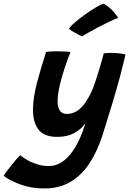

<svg xmlns="http://www.w3.org/2000/svg" viewBox="-143 -771 709 1054"><path d="M101 263.5Q26.5 263.5 -33.5 240.8Q-93.5 218 -123 194Q-114.5 180 -97 157.5Q-79.5 135 -61.5 113.2Q-43.5 91.5 -32.5 81Q-19.5 92 4.2 106Q28 120 59 130.2Q90 140.5 123.5 140.5Q162.5 140.5 194.5 120Q226.5 99.5 251.5 65.2Q276.5 31 295.2 -11Q314 -53 326 -96Q308 -65.5 267.5 -42.5Q227 -19.5 172.5 -19.5Q98.5 -19.5 68.2 -59.8Q38 -100 38 -167.5Q38 -233 59.8 -315.5Q81.5 -398 110 -486Q118.5 -487.5 134.2 -488.5Q150 -489.5 167.5 -489.5Q191.5 -489.5 214 -488.2Q236.5 -487 244 -485Q233 -458.5 220.8 -423.5Q208.5 -388.5 197.5 -350.5Q186.5 -312.5 179.8 -277.5Q173 -242.5 173 -216.5Q173 -185 184.5 -165.2Q196 -145.5 224.5 -145.5Q277.5 -145.5 318.2 -198.2Q359 -251 386.5 -341Q395.5 -368 404.2 -397.8Q413 -427.5 419.2 -450.2Q425.5 -473 426.5 -478.5Q449.5 -480.5 469 -480.5Q510 -480.5 546 -472Q534.5 -421.5 516.5 -353Q497.5 -282.5 471.8 -197.2Q446 -112 419.5 -28Q391.5 59 348.8 124.5Q306 190 244.8 226.8Q183.5 263.5 101 263.5ZM425.5 -751Q456.5 -734.5 478.2 -708.8Q500 -683 506 -673Q485 -665.5 455.2 -651.2Q425.5 -637 395 -620.8Q364.5 -604.5 340.5 -591Q316.5 -577.5 307 -571.5Q301.5 -573.5 286.2 -581.5Q271 -589.5 255.5 -598.8Q240 -608 234.5 -614Q247.5 -630.5 273 -652Q298.5 -673.5 328.2 -694.5Q358 -715.5 384.5 -731Q411 -746.5 425.5 -751Z"/></svg>

Font: Grandstander SemiBold
Style: Italic
Weight: 600
Italic angle: -15°
Designer: Tyler Finck
Foundry: Etcetera Type Co
Version: Version 1.200; ttfautohint (v1.8.3)